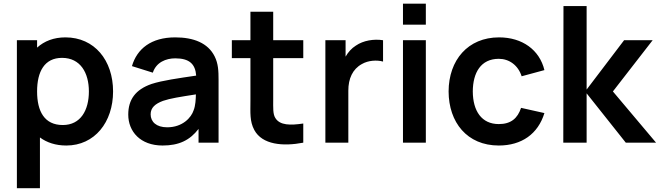

<svg xmlns="http://www.w3.org/2000/svg" viewBox="-20 -752 3478 1012"><path d="M329.5 15C479 15 576 -108 576 -270C576 -434 478 -555 325 -555C263.5 -555 213.5 -535.5 175.5 -501V-540H69V240H190.5V-27.5C227 -0.5 273.5 15 329.5 15ZM175.5 -270C175.5 -375.5 215 -447 307 -447C404 -447 448.5 -368 448.5 -270C448.5 -171 405 -93 311 -93C214 -93 175.5 -165.5 175.5 -270Z M837 15C923 15 980.5 -12.5 1026.5 -72.5V0H1132V-331.5C1132 -378 1130.5 -416.5 1111.5 -454.5C1076 -526 999.5 -555 903.5 -555C776.5 -555 702 -494.5 675.5 -403.5L785.5 -369C803.5 -424 855 -444.5 903.5 -444.5C977 -444.5 1009.5 -415.5 1014 -353.5C919.5 -339.5 836 -328 779 -309.5C693.5 -280 656 -226.5 656 -148C656 -59 719.5 15 837 15ZM774 -149.5C774 -184.5 798 -205 839.5 -220.5C877.5 -233.5 926.5 -241 1012.5 -254.5C1012 -229.5 1010.5 -195 1000.5 -170.5C988.5 -133 943 -81 861 -81C804 -81 774 -110 774 -149.5Z M1578.5 0V-101C1511 -91 1455 -90.5 1431 -130.5C1418 -151 1420 -184.5 1420 -227.5V-445.5H1578.5V-540H1420V-690H1300V-540H1202V-445.5H1300V-220.5C1300 -158.5 1295.5 -113 1320.5 -66.5C1362.5 11 1471.5 20.5 1578.5 0Z M1695 0H1816V-274.5C1816 -337 1838 -387.5 1887.5 -414.5C1921 -434 1966.5 -436.5 1999 -427.5V-540C1950.5 -547.5 1895.5 -539 1855.5 -511.5C1833 -497.5 1815 -477 1801.5 -453.5V-540H1695Z M2104 -622H2224.5V-732.5H2104ZM2104 0H2224.5V-540H2104Z M2609 15C2729.5 15 2816 -46 2849.5 -156L2726.5 -183.5C2708 -128 2673 -98 2609 -98C2518.5 -98 2472.5 -167 2472 -270C2472.5 -369 2514.5 -442 2609 -442C2664 -442 2711 -408 2729.5 -350L2849.5 -382.5C2824 -489 2733 -555 2610.5 -555C2446.5 -555 2345 -435.5 2344.5 -270C2345 -107 2442 15 2609 15Z M2949 0H3072V-260L3278.5 0H3438L3210.5 -270L3420 -540H3269.5L3072 -280V-720H2950Z"/></svg>

Font: Manrope
Style: Bold
Weight: 700
Designer: Mikhail Sharanda
Foundry: Mikhail Sharanda
Version: Version 4.505;FEAKit 1.0